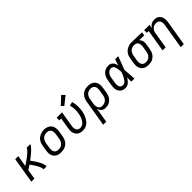

<svg xmlns="http://www.w3.org/2000/svg" viewBox="238 -2150 3724 3724"><g transform="rotate(-45 2100.0 -288.0)"><path d="M38 0 126 -530H210L171 -299Q184 -307 196.5 -315Q209 -323 221 -331.5Q233 -340 245.5 -348.5Q258 -357 270 -365.5Q282 -374 294 -383Q306 -392 318 -401Q330 -410 341.5 -419.5Q353 -429 364 -439Q375 -449 386 -459.5Q397 -470 407 -481Q417 -492 426 -504Q435 -516 438 -530H537Q534 -515 525 -501.5Q516 -488 505.5 -475.5Q495 -463 484 -451Q473 -439 461 -428Q449 -417 437 -406Q425 -395 412.5 -384.5Q400 -374 387 -364Q374 -354 361.5 -344Q349 -334 336 -324Q323 -314 310 -304Q320 -291 329.5 -277Q339 -263 349 -249Q359 -235 368 -221Q377 -207 386 -192.5Q395 -178 403.5 -163Q412 -148 420 -133Q428 -118 435 -102Q442 -86 447.5 -69.5Q453 -53 456.5 -35.5Q460 -18 457 0H374Q377 -19 372 -37.5Q367 -56 360 -73.5Q353 -91 345 -107Q337 -123 327.5 -139Q318 -155 308.5 -170Q299 -185 289 -200Q279 -215 268 -230Q257 -245 247 -259Q224 -244 201 -228.5Q178 -213 155 -199L122 0Z M853 8Q822 8 792.5 2Q763 -4 738 -19Q713 -34 696 -57.5Q679 -81 671 -109Q663 -137 663 -168Q663 -199 668 -230L687 -340Q691 -367 700.5 -393.5Q710 -420 726 -444Q742 -468 765 -487Q788 -506 814.5 -517.5Q841 -529 868 -535Q895 -541 923 -541Q954 -541 983 -533.5Q1012 -526 1037 -511Q1062 -496 1079 -472.5Q1096 -449 1104 -421Q1112 -393 1112 -362Q1112 -331 1107 -300L1089 -190Q1084 -163 1074.5 -136.5Q1065 -110 1049 -86Q1033 -62 1010 -43Q987 -24 961 -12.5Q935 -1 907.5 3.5Q880 8 853 8ZM854 -66Q873 -66 891 -69Q909 -72 926 -80.5Q943 -89 957.5 -102.5Q972 -116 982 -132.5Q992 -149 998 -166.5Q1004 -184 1007 -202L1025 -312Q1028 -331 1029 -350Q1030 -369 1026 -387Q1022 -405 1012.5 -420.5Q1003 -436 988.5 -446Q974 -456 956 -460.5Q938 -465 919 -465Q901 -465 883 -461Q865 -457 848 -448.5Q831 -440 817 -426.5Q803 -413 793 -397Q783 -381 777 -363.5Q771 -346 768 -328L750 -218Q747 -199 746.5 -180Q746 -161 749.5 -143.5Q753 -126 762 -110.5Q771 -95 785 -84.5Q799 -74 817 -70Q835 -66 854 -66Z M1448 8Q1418 8 1389.5 1Q1361 -6 1338 -22Q1315 -38 1299.5 -61.5Q1284 -85 1277 -112.5Q1270 -140 1270.5 -170Q1271 -200 1276 -230L1314 -457H1263V-530H1410L1358 -218Q1355 -200 1354 -182Q1353 -164 1356 -147Q1359 -130 1366 -114.5Q1373 -99 1385.5 -87.5Q1398 -76 1414.5 -70.5Q1431 -65 1449 -65Q1474 -65 1498.5 -75.5Q1523 -86 1541 -105Q1559 -124 1572.5 -146.5Q1586 -169 1595 -193Q1604 -217 1610.5 -241Q1617 -265 1622 -290Q1631 -347 1628 -403.5Q1625 -460 1611 -515L1691 -533Q1707 -471 1710.5 -407.5Q1714 -344 1703 -278Q1698 -244 1688 -211Q1678 -178 1663 -146.5Q1648 -115 1627 -85.5Q1606 -56 1577.5 -33.5Q1549 -11 1515 -1.5Q1481 8 1448 8ZM1528 -585 1481 -635 1638 -781 1697 -719Z M1804 205 1895 -340Q1899 -366 1908 -392.5Q1917 -419 1932.5 -442.5Q1948 -466 1969.5 -485.5Q1991 -505 2017 -517Q2043 -529 2070 -533.5Q2097 -538 2123 -538Q2154 -538 2183.5 -532Q2213 -526 2237.5 -510.5Q2262 -495 2279 -471.5Q2296 -448 2304 -420Q2312 -392 2312 -361.5Q2312 -331 2307 -300L2289 -190Q2284 -165 2276 -139.5Q2268 -114 2254.5 -91Q2241 -68 2221 -48.5Q2201 -29 2177 -16Q2153 -3 2127.5 2.5Q2102 8 2076 8Q2050 8 2026 1.5Q2002 -5 1984 -20.5Q1966 -36 1955 -58Q1944 -80 1939 -104L1888 205ZM2056 -65Q2074 -65 2092 -69Q2110 -73 2127 -81.5Q2144 -90 2158 -103.5Q2172 -117 2182.5 -133Q2193 -149 2198.5 -166.5Q2204 -184 2207 -202L2225 -312Q2228 -331 2229 -350Q2230 -369 2226 -386.5Q2222 -404 2213 -419.5Q2204 -435 2190 -445.5Q2176 -456 2158.5 -460.5Q2141 -465 2122 -465Q2105 -465 2087 -461Q2069 -457 2052.5 -448Q2036 -439 2022.5 -425.5Q2009 -412 1999.5 -396Q1990 -380 1984.5 -362.5Q1979 -345 1976 -328L1960 -227Q1956 -208 1955 -189Q1954 -170 1957 -151.5Q1960 -133 1967.5 -116.5Q1975 -100 1988 -88Q2001 -76 2018.5 -70.5Q2036 -65 2056 -65Z M2621 8Q2592 8 2564 1Q2536 -6 2514.5 -22.5Q2493 -39 2479 -63Q2465 -87 2459 -114.5Q2453 -142 2454.5 -171.5Q2456 -201 2460 -230L2479 -340Q2483 -365 2490.5 -390Q2498 -415 2511.5 -438.5Q2525 -462 2544.5 -481.5Q2564 -501 2587.5 -514Q2611 -527 2637 -532.5Q2663 -538 2688 -538Q2715 -538 2739.5 -527.5Q2764 -517 2781 -497.5Q2798 -478 2808.5 -454Q2819 -430 2825 -405Q2836 -436 2846.5 -467.5Q2857 -499 2867 -530H2951Q2925 -462 2900 -393.5Q2875 -325 2848 -257Q2854 -193 2857.5 -128.5Q2861 -64 2865 0H2782Q2781 -29 2781 -57.5Q2781 -86 2781 -114Q2767 -91 2751 -69.5Q2735 -48 2715 -30.5Q2695 -13 2670.5 -2.5Q2646 8 2621 8ZM2621 -66Q2643 -66 2663 -78.5Q2683 -91 2697.5 -108.5Q2712 -126 2723.5 -146Q2735 -166 2744.5 -186.5Q2754 -207 2762.5 -227.5Q2771 -248 2779 -269Q2778 -289 2776 -309Q2774 -329 2771 -348.5Q2768 -368 2763 -387.5Q2758 -407 2749.5 -424Q2741 -441 2725 -452.5Q2709 -464 2688 -464Q2672 -464 2655 -460Q2638 -456 2624 -445.5Q2610 -435 2598.5 -421.5Q2587 -408 2579.5 -392.5Q2572 -377 2567.5 -360.5Q2563 -344 2560 -328L2542 -218Q2539 -201 2538 -183.5Q2537 -166 2538.5 -149.5Q2540 -133 2545.5 -117Q2551 -101 2561.5 -89Q2572 -77 2588 -71.5Q2604 -66 2621 -66Z M3252 8Q3221 8 3191.5 2Q3162 -4 3137.5 -19.5Q3113 -35 3096 -58.5Q3079 -82 3071 -110Q3063 -138 3063 -168.5Q3063 -199 3068 -230L3087 -340Q3091 -366 3100 -392Q3109 -418 3125.5 -441.5Q3142 -465 3164 -483.5Q3186 -502 3211.5 -513.5Q3237 -525 3263.5 -531.5Q3290 -538 3317 -538Q3321 -538 3325 -538Q3329 -538 3333 -538L3605 -530L3593 -457L3455 -461Q3471 -447 3482 -428.5Q3493 -410 3498 -389.5Q3503 -369 3503 -346Q3503 -323 3499 -300L3481 -190Q3476 -164 3467 -137.5Q3458 -111 3442.5 -87.5Q3427 -64 3405.5 -44.5Q3384 -25 3358.5 -13Q3333 -1 3305.5 3.5Q3278 8 3252 8ZM3253 -65Q3271 -65 3289 -69Q3307 -73 3323 -82Q3339 -91 3352.5 -104.5Q3366 -118 3375.5 -134Q3385 -150 3390.5 -167.5Q3396 -185 3399 -202L3417 -312Q3420 -330 3421 -347.5Q3422 -365 3419.5 -381.5Q3417 -398 3410 -413.5Q3403 -429 3391 -440.5Q3379 -452 3363 -457.5Q3347 -463 3330 -464L3321 -465Q3318 -465 3316 -465Q3314 -465 3312 -465Q3294 -465 3276.5 -460Q3259 -455 3243 -446Q3227 -437 3214 -424Q3201 -411 3191.5 -395Q3182 -379 3176.5 -362Q3171 -345 3168 -328L3150 -218Q3147 -199 3146.5 -180Q3146 -161 3149.5 -143.5Q3153 -126 3162 -110.5Q3171 -95 3185 -84.5Q3199 -74 3216.5 -69.5Q3234 -65 3253 -65Z M3932 205 4017 -312Q4020 -331 4021 -349Q4022 -367 4019 -384.5Q4016 -402 4008 -417.5Q4000 -433 3987 -444Q3974 -455 3956.5 -460Q3939 -465 3920 -465Q3903 -465 3886 -461.5Q3869 -458 3853.5 -450Q3838 -442 3824.5 -429.5Q3811 -417 3801 -402Q3791 -387 3785.5 -370.5Q3780 -354 3778 -337L3722 0H3638L3714 -457H3663V-530H3810L3797 -451Q3808 -471 3824 -488Q3840 -505 3860 -517Q3880 -529 3902 -533.5Q3924 -538 3945 -538Q3974 -538 4001 -530.5Q4028 -523 4049 -506Q4070 -489 4082.5 -465Q4095 -441 4100.5 -414Q4106 -387 4105 -358Q4104 -329 4099 -300L4015 205Z"/></g></svg>

Font: Iosevka Curly Slab ExObl
Style: Regular
Weight: 400
Width: 7
Italic angle: -9°
Monospace: yes
Designer: Belleve Invis
Foundry: Belleve Invis
Version: Version 11.1.0; ttfautohint (v1.8.3)